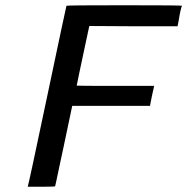

<svg xmlns="http://www.w3.org/2000/svg" viewBox="-20 -711 713 731"><path d="M86 -2Q88 -4 160 -346Q232 -688 233 -689Q233 -691 453 -691Q673 -691 673 -689Q671 -687 667 -669Q663 -651 660 -631L656 -611H488L320 -612Q319 -608 307 -551.5Q295 -495 283.5 -441Q272 -387 272 -385Q272 -384 419 -384H567Q564 -372 558.5 -346Q553 -320 551 -308H255L223 -156Q216 -124 207 -81.5Q198 -39 194 -20L190 -2Q190 0 138 0H86Z"/></svg>

Font: KaTeX_SansSerif
Style: Italic
Weight: 400
Version: Version 1.1; ttfautohint (v1.3)